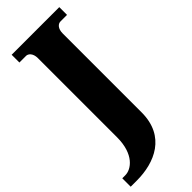

<svg xmlns="http://www.w3.org/2000/svg" viewBox="-328 -753 1032 1032"><g transform="rotate(-45 187.5 -237.0)"><path d="M-25 240H22C157 240 299 181 299 -1V-601C299 -639 319 -655 336 -655H386V-714H24V-655H75C90 -655 111 -639 111 -602V0C111 129 43 176 -2 176H-25Z"/></g></svg>

Font: Noto Serif Tamil SemiCondensed Black
Style: Italic
Weight: 900
Width: 4
Italic angle: -12°
Designer: Indian Type Foundry, Tom Grace, and the Monotype Design Team
Foundry: Monotype Imaging Inc.
Version: Version 2.003